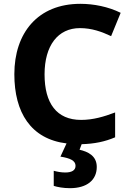

<svg xmlns="http://www.w3.org/2000/svg" viewBox="-20 -744 682 1004"><path d="M486 129C486 70 439 49 396 39L407 10C474 8 528 -3 582 -26V-156C524 -134 467 -117 404 -117C276 -117 213 -204 213 -355C213 -506 283 -597 398 -597C460 -597 512 -578 561 -555L611 -677C546 -709 470 -724 400 -724C178 -724 55 -572 55 -356C55 -156 141 -17 328 6L296 75C347 83 375 96 375 123C375 147 355 158 321 158C300 158 279 154 261 149V228C280 234 310 240 346 240C434 240 486 198 486 129Z"/></svg>

Font: Noto Sans Lao UI
Style: Bold
Weight: 700
Designer: Monotype Design Team
Foundry: Monotype Imaging Inc.
Version: Version 2.000